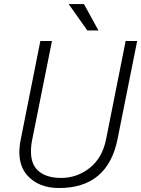

<svg xmlns="http://www.w3.org/2000/svg" viewBox="-20 -912 693 942"><path d="M269.5 10.5Q169.5 10.5 114 -51.5Q75.5 -94.5 75 -164.5Q75 -194.5 82 -229L178 -711H235L138.5 -229Q131.5 -196 132 -168.5Q132 -115 157.5 -84.5Q196.5 -39 279.5 -39Q358 -39 420.2 -88.2Q482.5 -137.5 500.5 -229L596.5 -711H653Q605 -470.5 556.8 -230Q508.5 10.5 269.5 10.5ZM463 -762.5H408.5L317 -892H392Z"/></svg>

Font: Roberto Sans Light
Style: Italic
Weight: 300
Italic angle: -11°
Designer: Google
Version: Version 1.00;June 11, 2020;FontCreator 12.0.0.2522 64-bit; t